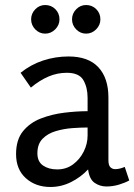

<svg xmlns="http://www.w3.org/2000/svg" viewBox="-20 -734 535 765"><path d="M253 -509Q332 -509 372 -466Q412 -423 412 -345V-96Q412 -75 420 -67.5Q428 -60 439 -60Q448 -60 458 -62.5Q468 -65 477 -69L495 -15Q479 -6 454.5 1.5Q430 9 404 9Q378 9 357 -5.5Q336 -20 331 -59Q302 -28 263 -8.5Q224 11 181 11Q122 11 83 -24Q44 -59 44 -120Q44 -177 71.5 -211Q99 -245 143 -262Q187 -279 236.5 -285Q286 -291 329 -291V-344Q329 -386 312 -415Q295 -444 246 -444Q208 -444 173 -429Q138 -414 103 -385L62 -444Q103 -477 152 -493Q201 -509 253 -509ZM329 -226Q302 -226 268 -223.5Q234 -221 202 -211.5Q170 -202 149.5 -181Q129 -160 129 -123Q129 -90 151.5 -74.5Q174 -59 208 -59Q244 -59 271 -79Q298 -99 313.5 -130Q329 -161 329 -194ZM217 -657Q217 -634 200 -617Q183 -600 160 -600Q137 -600 120.5 -617Q104 -634 104 -657Q104 -680 120.5 -697Q137 -714 160 -714Q184 -714 200.5 -697.5Q217 -681 217 -657ZM380 -657Q380 -634 363 -617Q346 -600 323 -600Q300 -600 283.5 -617Q267 -634 267 -657Q267 -680 283.5 -697Q300 -714 323 -714Q347 -714 363.5 -697.5Q380 -681 380 -657Z"/></svg>

Font: Rosario Light
Style: Regular
Weight: 300
Designer: Hector Gatti
Foundry: Omnibus Type
Version: Version 1.101; ttfautohint (v1.8.1.43-b0c9)